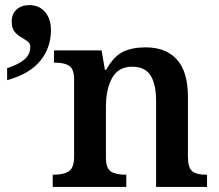

<svg xmlns="http://www.w3.org/2000/svg" viewBox="-20 -734 860 754"><path d="M187 -48H192Q231 -48 251 -62Q271 -76 271 -118V-422Q271 -462 252.5 -475Q234 -488 196 -488H192V-536H379L392 -460H397Q426 -512 462 -530Q498 -548 552 -548Q632 -548 675 -500Q718 -452 718 -353V-119Q718 -76 734.5 -62Q751 -48 789 -48H793V0H593V-336Q593 -404 571 -438Q549 -472 499 -472Q445 -472 420.5 -428Q396 -384 396 -314V-114Q396 -74 415 -61Q434 -48 472 -48H476V0H187ZM8 -466Q55 -482 77 -501.5Q99 -521 99 -550Q99 -561 92.5 -567.5Q86 -574 71 -583Q49 -595 37.5 -609Q26 -623 26 -650Q26 -680 45.5 -697Q65 -714 95 -714Q133 -714 156.5 -687.5Q180 -661 180 -615Q180 -547 138.5 -495.5Q97 -444 8 -419Z"/></svg>

Font: Noto Serif SemiBold
Style: Regular
Weight: 600
Designer: Monotype Design Team
Foundry: Monotype Imaging Inc.
Version: Version 1.001